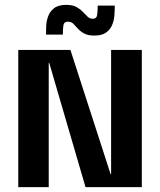

<svg xmlns="http://www.w3.org/2000/svg" viewBox="-20 -768 658 788"><path d="M436 -563H562V0H331L182 -510H180V0H55V-563H269L434 -53H436ZM169 -626Q169 -639 169.5 -659Q170 -679 177 -699.5Q184 -720 201.5 -734Q219 -748 252 -748Q279 -748 294.5 -739Q310 -730 320 -719.5Q330 -709 339 -700Q348 -691 361 -691Q376 -691 378.5 -705.5Q381 -720 381 -745H451Q451 -726 449.5 -705Q448 -684 440 -665Q432 -646 415 -634Q398 -622 367 -622Q341 -622 325.5 -630.5Q310 -639 300 -650Q290 -661 281.5 -670Q273 -679 259 -679Q243 -679 240.5 -665.5Q238 -652 238 -626Z"/></svg>

Font: Darker Grotesque Light ExtraBold
Style: Regular
Weight: 800
Version: Version 1.000;gftools[0.9.28]